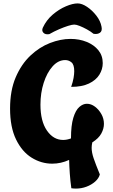

<svg xmlns="http://www.w3.org/2000/svg" viewBox="-20 -953 661 1125"><path d="M425 152Q418 152 411.5 151.5Q405 151 398 150Q392 107 389 64.5Q386 22 385 -16Q337 6 286 6Q222 6 165.5 -29Q109 -64 74 -136Q39 -208 39 -317Q39 -423 72 -500Q105 -577 158 -627Q211 -677 273 -701Q335 -725 393 -725Q445 -725 488 -707.5Q531 -690 556.5 -658.5Q582 -627 582 -583Q582 -547 562 -515Q542 -483 501 -463.5Q460 -444 397 -444Q407 -473 411 -496Q415 -519 415 -536Q415 -574 399 -587.5Q383 -601 362 -601Q321 -601 288 -564Q255 -527 236 -467.5Q217 -408 217 -340Q217 -243 255 -188Q293 -133 350 -133Q372 -133 396 -142V-143Q396 -218 409.5 -262.5Q423 -307 444.5 -326Q466 -345 489 -345Q514 -345 536.5 -328Q559 -311 574 -284.5Q589 -258 589 -227Q589 -199 573.5 -170.5Q558 -142 521 -119Q519 -111 518 -103Q517 -95 517 -87Q517 -60 528.5 -26Q540 8 565 69Q559 92 537.5 111Q516 130 486.5 141Q457 152 425 152ZM269 -753Q246 -749 234.5 -761Q223 -773 231 -791Q252 -836 289 -867.5Q326 -899 366 -916Q406 -933 435 -933Q460 -933 490 -913Q520 -893 544.5 -861.5Q569 -830 575 -796Q580 -771 565.5 -761Q551 -751 528 -755Q511 -769 489 -781Q467 -793 447 -801Q427 -809 415 -809Q403 -809 379 -801.5Q355 -794 326 -781.5Q297 -769 269 -753Z"/></svg>

Font: Agbalumo
Style: Regular
Weight: 400
Designer: Raphael Alegbeleye
Foundry: Sorkin Type Co.
Version: Version 1.000; ttfautohint (v1.8.4)